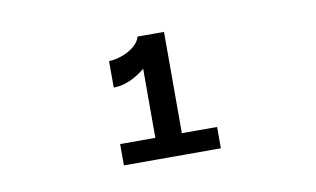

<svg xmlns="http://www.w3.org/2000/svg" viewBox="-43 -903 705 428"><g transform="rotate(-10 310.0 -689.0)"><path d="M287.2 -827.5H330Q330 -805.8 312.5 -781.7Q295 -757.5 268.2 -741.2Q241.3 -724.8 215.3 -724.8V-784.8Q228.2 -784.8 243.9 -790.2Q259.7 -795.5 271.9 -805.4Q284.2 -815.3 287.2 -827.5ZM287.2 -550V-827.5H347.2V-550ZM207.5 -598.3H427V-550H207.5Z"/></g></svg>

Font: Monaspace Radon Var
Style: Regular
Weight: 400
Designer: Riley Cran and the Lettermatic Team
Version: Version 1.000 (Monaspace Radon Var)